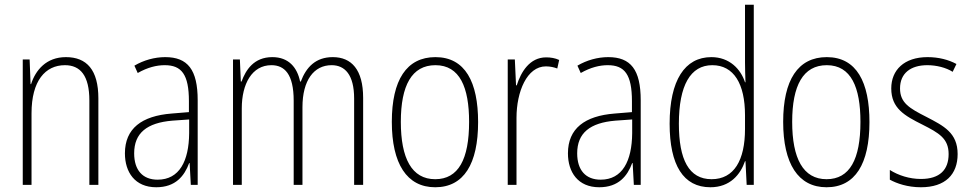

<svg xmlns="http://www.w3.org/2000/svg" viewBox="-20 -780 4098 810"><path d="M258 -539C175 -539 130 -484 111 -425H109L105 -529H76V0H113V-302C113 -439 171 -505 254 -505C319 -505 357 -461 357 -356V0H395V-365C395 -485 346 -539 258 -539Z M677 -539C632 -539 586 -526 547 -503L561 -472C603 -496 641 -505 675 -505C746 -505 777 -466 777 -353V-307L704 -301C578 -291 507 -238 507 -133C507 -54 549 10 639 10C721 10 758 -38 778 -92H780L785 0H814V-357C814 -486 772 -539 677 -539ZM707 -271 778 -276V-218C777 -101 737 -22 645 -22C582 -22 546 -62 546 -133C546 -219 600 -262 707 -271Z M1384 -539C1312 -539 1272 -497 1249 -436H1246C1234 -495 1198 -539 1129 -539C1051 -539 1017 -485 999 -436H996L992 -529H963V0H1000V-323C1000 -426 1043 -505 1125 -505C1180 -505 1219 -468 1219 -355V0H1256V-328C1256 -441 1304 -505 1379 -505C1435 -505 1474 -465 1474 -364V0H1512V-367C1512 -486 1463 -539 1384 -539Z M1997 -265C1997 -433 1943 -539 1817 -539C1695 -539 1633 -442 1633 -266C1633 -90 1696 10 1816 10C1937 10 1997 -89 1997 -265ZM1671 -266C1671 -419 1717 -505 1817 -505C1920 -505 1959 -411 1959 -266C1959 -108 1914 -24 1816 -24C1717 -24 1671 -112 1671 -266Z M2284 -538C2215 -538 2178 -477 2160 -420H2157L2152 -529H2122V0H2159V-283C2159 -393 2203 -500 2283 -500C2301 -500 2318 -496 2331 -491L2339 -527C2322 -535 2303 -538 2284 -538Z M2546 -539C2501 -539 2455 -526 2416 -503L2430 -472C2472 -496 2510 -505 2544 -505C2615 -505 2646 -466 2646 -353V-307L2573 -301C2447 -291 2376 -238 2376 -133C2376 -54 2418 10 2508 10C2590 10 2627 -38 2647 -92H2649L2654 0H2683V-357C2683 -486 2641 -539 2546 -539ZM2576 -271 2647 -276V-218C2646 -101 2606 -22 2514 -22C2451 -22 2415 -62 2415 -133C2415 -219 2469 -262 2576 -271Z M2977 10C3060 10 3104 -44 3123 -100H3125L3130 0H3160V-760H3123V-517C3123 -491 3124 -463 3125 -433H3123C3105 -488 3058 -539 2981 -539C2869 -539 2805 -441 2805 -258C2805 -83 2863 10 2977 10ZM2982 -24C2886 -24 2844 -107 2844 -258C2844 -420 2893 -505 2985 -505C3076 -505 3123 -426 3123 -294V-236C3123 -104 3077 -24 2982 -24Z M3648 -265C3648 -433 3594 -539 3468 -539C3346 -539 3284 -442 3284 -266C3284 -90 3347 10 3467 10C3588 10 3648 -89 3648 -265ZM3322 -266C3322 -419 3368 -505 3468 -505C3571 -505 3610 -411 3610 -266C3610 -108 3565 -24 3467 -24C3368 -24 3322 -112 3322 -266Z M4020 -130C4020 -220 3961 -249 3888 -287C3817 -323 3777 -346 3777 -407C3777 -471 3822 -505 3892 -505C3930 -505 3971 -495 3999 -477L4015 -510C3982 -528 3940 -539 3893 -539C3794 -539 3740 -484 3740 -407C3740 -323 3796 -292 3872 -254C3941 -219 3982 -196 3982 -130C3982 -64 3945 -25 3865 -25C3817 -25 3770 -40 3734 -63V-22C3763 -6 3809 10 3865 10C3968 10 4020 -44 4020 -130Z"/></svg>

Font: Noto Sans Gujarati Condensed ExtraLight
Style: Regular
Weight: 200
Width: 3
Designer: Jelle Bosma - Monotype Design Team, Universal Thirst
Foundry: Monotype Imaging Inc.
Version: Version 2.106